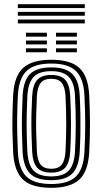

<svg xmlns="http://www.w3.org/2000/svg" viewBox="-20 -897 494 926"><path d="M227.2 8.8Q131.2 8.8 89.8 -32Q48.2 -72.8 43.5 -162Q41.2 -208.8 40.2 -253.2Q39.2 -297.8 40.1 -343.2Q41 -388.8 43.5 -438.5Q48.5 -530.8 92 -569.8Q135.5 -608.8 227.2 -608.8Q320.8 -608.8 363.1 -569.1Q405.5 -529.5 410.2 -438.2Q413.8 -368 414 -300.5Q414.2 -233 410.2 -162Q405 -69.5 361.9 -30.4Q318.8 8.8 227.2 8.8ZM227.2 -9.5Q309 -9.5 345.9 -45.6Q382.8 -81.8 387.2 -163.2Q391.2 -232.8 391.1 -297.9Q391 -363 387.2 -437Q383.2 -518 346.6 -554.2Q310 -590.5 227.2 -590.5Q145.5 -590.5 108.2 -554.9Q71 -519.2 66.2 -437Q63.5 -383.8 62.9 -338.6Q62.2 -293.5 63.2 -251.1Q64.2 -208.8 66.2 -163.2Q70.5 -82.2 107.2 -45.9Q144 -9.5 227.2 -9.5ZM227.2 -28Q155 -28 124 -60.8Q93 -93.5 89 -165Q86.8 -212 85.9 -255.4Q85 -298.8 85.9 -342.8Q86.8 -386.8 89.2 -435.8Q93.2 -509.5 125.6 -540.8Q158 -572 227.2 -572Q297.5 -572 329.1 -540.1Q360.8 -508.2 364.5 -436.2Q367 -386.2 367.8 -342.2Q368.5 -298.2 367.8 -255.2Q367 -212.2 364.5 -164.5Q360.5 -92.8 329.1 -60.4Q297.8 -28 227.2 -28ZM227.2 -46.2Q285.2 -46.2 311.6 -74.1Q338 -102 341.8 -166.8Q345.2 -232 345.4 -295.1Q345.5 -358.2 341.8 -434Q338.5 -499.2 311.4 -526.5Q284.2 -553.8 227.2 -553.8Q167.2 -553.8 141.4 -525Q115.5 -496.2 112 -433.8Q109.8 -389.2 108.9 -346.5Q108 -303.8 108.8 -259.5Q109.5 -215.2 112 -165.8Q115.5 -102 142.1 -74.1Q168.8 -46.2 227.2 -46.2ZM227.2 -64.5Q180.8 -64.5 159.2 -88.2Q137.8 -112 135 -166.5Q132.8 -214 131.8 -257Q130.8 -300 131.6 -343.1Q132.5 -386.2 135 -433Q138 -488.8 159.9 -512.1Q181.8 -535.5 227.2 -535.5Q273.5 -535.5 294.8 -511.8Q316 -488 318.8 -433.2Q322.5 -356.8 322.4 -294.1Q322.2 -231.5 318.8 -167.5Q315.8 -112.5 294.5 -88.5Q273.2 -64.5 227.2 -64.5ZM227.2 -83Q261.8 -83 277.6 -103Q293.5 -123 296 -168.5Q299 -231.5 299.4 -292.5Q299.8 -353.5 296 -432.2Q293.8 -476.8 278 -496.9Q262.2 -517 227.2 -517Q191.2 -517 175.8 -496.4Q160.2 -475.8 157.8 -432Q155.5 -383.8 154.6 -341.8Q153.8 -299.8 154.6 -257.8Q155.5 -215.8 157.8 -167.5Q160.2 -123.5 176.1 -103.2Q192 -83 227.2 -83ZM250 -720.2V-739.2H350.8V-720.2ZM105.2 -645V-663.8H206.2V-645ZM105.2 -682.8V-701.5H206.2V-682.8ZM105.2 -720.2V-739.2H206.2V-720.2ZM250 -645V-663.8H350.8V-645ZM250 -682.8V-701.5H350.8V-682.8ZM66 -858.2V-876.8H389V-858.2ZM66 -784.2V-802.8H389V-784.2ZM66 -821.2V-839.8H389V-821.2Z"/></svg>

Font: Big Shoulders Inline Text Thin
Style: Bold
Weight: 700
Version: Version 2.002